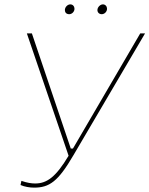

<svg xmlns="http://www.w3.org/2000/svg" viewBox="-20 -853 684 879"><path d="M136 6C206 6 246 -22 316 -142L644 -700H622L314 -173H304L126 -700H103L294 -140C236 -43 195 -13 141 -13C124 -13 104 -16 78 -25L74 -6C92 2 116 6 136 6ZM297 -788C309 -788 321 -799 321 -813C321 -823 314 -833 302 -833C289 -833 277 -820 277 -807C277 -796 284 -788 297 -788ZM446 -788C458 -788 470 -799 470 -813C470 -823 463 -833 451 -833C439 -833 426 -820 426 -807C426 -796 434 -788 446 -788Z"/></svg>

Font: Fixel Display 20240404 Thin
Style: Italic
Weight: 100
Italic angle: -10°
Designer: AlfaBravo + MacPaw
Foundry: Kyrylo Tkachov, Marchela Mozhyna, Serhii Makarenko, Maria Weinstein, Zakhar Kryvoshyya
Version: Version 1.211;Glyphs 3.2 (3225)